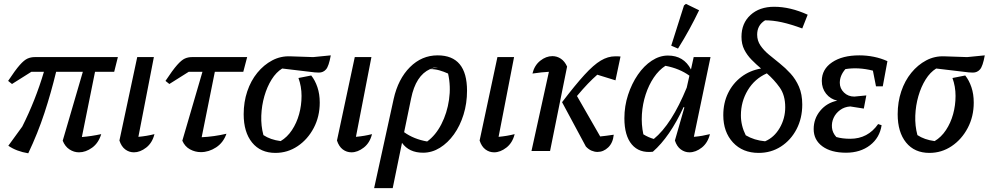

<svg xmlns="http://www.w3.org/2000/svg" viewBox="-20 -780 5108 992"><path d="M126 12Q65 2 23 -27L95 -126Q163 -261 207 -409H142L42 -346L22 -362Q59 -418 82 -444Q105 -470 122.5 -477.5Q140 -485 159 -485H589L570 -409H471L403 -72Q452 -76 503 -87Q489 -41 456 -17Q423 7 388 7Q362 7 339 -8Q316 -23 304 -53L408 -409H270Q244 -301 209.5 -196Q175 -91 126 12Z M778 -87Q767 -42 735.5 -17.5Q704 7 672 7Q647 7 627 -8Q607 -23 597 -54L689 -485H775L695 -73Q739 -77 778 -87Z M855 -346 835 -362Q872 -418 895 -444Q918 -470 935 -477.5Q952 -485 971 -485H1257L1237 -409H1090L1022 -71Q1086 -74 1150 -89Q1134 -43 1096.5 -18.5Q1059 6 1018 6Q988 6 961.5 -8.5Q935 -23 922 -53L1026 -409H955Z M1403 10Q1326 10 1282.5 -43.5Q1239 -97 1239 -190Q1239 -253 1257.5 -308Q1276 -363 1309.5 -404Q1343 -445 1386.5 -468Q1430 -491 1480 -489L1598 -485L1689 -494Q1679 -438 1664.5 -421.5Q1650 -405 1628 -405Q1618 -405 1606 -406L1438 -426Q1407 -407 1383.5 -369.5Q1360 -332 1346 -283.5Q1332 -235 1330 -182.5Q1328 -130 1341 -82Q1377 -58 1430 -51Q1464 -71 1488.5 -108Q1513 -145 1525.5 -190.5Q1538 -236 1538 -284.5Q1538 -333 1522 -377L1588 -390Q1608 -365 1620 -329.5Q1632 -294 1632 -250Q1632 -178 1601 -119Q1570 -60 1518 -25Q1466 10 1403 10Z M1902 -87Q1891 -42 1859.5 -17.5Q1828 7 1796 7Q1771 7 1751 -8Q1731 -23 1721 -54L1813 -485H1899L1819 -73Q1863 -77 1902 -87Z M1913 192 2014 -269Q2037 -372 2098 -433Q2159 -494 2241 -494Q2393 -494 2393 -311Q2393 -246 2375 -188Q2357 -130 2325.5 -86Q2294 -42 2253 -16.5Q2212 9 2166 9Q2093 9 2057 -42L2009 192ZM2243 -434Q2221 -432 2202 -424ZM2104 -271 2068 -97Q2118 -61 2187 -49Q2231 -81 2260.5 -138.5Q2290 -196 2300 -265Q2310 -334 2295 -400Q2273 -410 2250.5 -416.5Q2228 -423 2202 -423Q2128 -390 2104 -271Z M2639 -87Q2628 -42 2596.5 -17.5Q2565 7 2533 7Q2508 7 2488 -8Q2468 -23 2458 -54L2550 -485H2636L2556 -73Q2600 -77 2639 -87Z M2726 0 2816 -409Q2797 -408 2777.5 -406Q2758 -404 2731 -400Q2741 -442 2771 -466Q2801 -490 2834 -490Q2858 -490 2878 -476.5Q2898 -463 2910 -436L2822 0ZM2884 -252Q2952 -341 2999.5 -393Q3047 -445 3084 -467Q3121 -489 3158 -489Q3165 -489 3172 -489Q3179 -489 3186 -488L3160 -365L3066 -394Q3042 -373 3017 -347Q2992 -321 2961 -284L3081 -75Q3095 -76 3111.5 -78.5Q3128 -81 3151 -84Q3147 -42 3122.5 -18.5Q3098 5 3067 5Q3052 5 3036.5 -1.5Q3021 -8 3007 -23Z M3353 4Q3283 12 3244.5 -33.5Q3206 -79 3206 -169Q3206 -232 3225 -290Q3244 -348 3275.5 -394Q3307 -440 3347.5 -466.5Q3388 -493 3431 -493Q3513 -493 3550 -421L3564 -485H3651L3565 -73Q3588 -75 3608 -78.5Q3628 -82 3648 -87Q3637 -42 3606 -17.5Q3575 7 3542 7Q3518 7 3497.5 -8Q3477 -23 3467 -54L3516 -225L3512 -227Q3441 -73 3353 4ZM3304 -86Q3317 -78 3330.5 -72Q3344 -66 3358 -62Q3450 -137 3528 -327L3542 -389Q3491 -426 3418 -440Q3384 -418 3358 -379.5Q3332 -341 3316 -292Q3300 -243 3296.5 -190Q3293 -137 3304 -86ZM3483 -529 3448 -544 3514 -752 3524 -760 3592 -727Q3569 -679 3542 -629.5Q3515 -580 3483 -529Z M3900 10Q3817 10 3767 -44Q3717 -98 3717 -185Q3717 -248 3741.5 -298.5Q3766 -349 3810 -382.5Q3854 -416 3912 -426Q3886 -448 3863 -471.5Q3840 -495 3825.5 -523.5Q3811 -552 3811 -590Q3811 -660 3857.5 -702.5Q3904 -745 3980 -745Q4063 -745 4153 -704L4125 -633Q4065 -655 4019.5 -665Q3974 -675 3933 -675Q3892 -650 3892 -601Q3892 -570 3909 -545Q3926 -520 3952.5 -498Q3979 -476 4008.5 -452.5Q4038 -429 4064.5 -400Q4091 -371 4108 -332Q4125 -293 4125 -240Q4125 -169 4095.5 -112.5Q4066 -56 4015 -23Q3964 10 3900 10ZM3833 -81Q3877 -55 3933 -50Q3980 -70 4008.5 -119Q4037 -168 4037 -226Q4037 -288 4008.5 -328Q3980 -368 3942 -401Q3879 -373 3843.5 -314Q3808 -255 3808 -184Q3808 -131 3833 -81Z M4351 9Q4274 9 4229 -24Q4184 -57 4184 -113Q4184 -167 4218 -208Q4252 -249 4306 -260Q4270 -268 4248 -296Q4226 -324 4226 -362Q4226 -422 4279 -458Q4332 -494 4420 -494Q4458 -494 4495 -486.5Q4532 -479 4565 -464L4541 -334H4506L4490 -415Q4415 -434 4348 -423Q4319 -390 4319 -352Q4319 -323 4340.5 -302Q4362 -281 4394 -281L4456 -287L4443 -219L4373 -230Q4343 -228 4320.5 -211.5Q4298 -195 4287 -171Q4276 -147 4278.5 -120.5Q4281 -94 4301 -72Q4332 -63 4373 -63Q4464 -63 4517 -139L4535 -133Q4525 -68 4475 -29.5Q4425 9 4351 9Z M4782 10Q4705 10 4661.5 -43.5Q4618 -97 4618 -190Q4618 -253 4636.5 -308Q4655 -363 4688.5 -404Q4722 -445 4765.5 -468Q4809 -491 4859 -489L4977 -485L5068 -494Q5058 -438 5043.5 -421.5Q5029 -405 5007 -405Q4997 -405 4985 -406L4817 -426Q4786 -407 4762.5 -369.5Q4739 -332 4725 -283.5Q4711 -235 4709 -182.5Q4707 -130 4720 -82Q4756 -58 4809 -51Q4843 -71 4867.5 -108Q4892 -145 4904.5 -190.5Q4917 -236 4917 -284.5Q4917 -333 4901 -377L4967 -390Q4987 -365 4999 -329.5Q5011 -294 5011 -250Q5011 -178 4980 -119Q4949 -60 4897 -25Q4845 10 4782 10Z"/></svg>

Font: Piazzolla Medium
Style: Italic
Weight: 500
Italic angle: -11.3°
Designer: Juan Pablo del Peral
Foundry: Huerta Tipografica
Version: Version 1.330